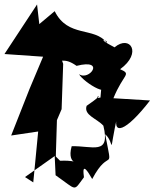

<svg xmlns="http://www.w3.org/2000/svg" viewBox="-43 -793 692 860"><path d="M69 0 202 -94 206 -8C305 61 284 66 333 1C332 -12 319 -82 370 9C449 -141 464 -5 428 -192C476 -150 438 -73 486 -290C451 -175 523 -205 629 -343L465 -353C510 -464 549 -459 495 -483C596 -556 539 -639 470 -581C376 -630 446 -611 435 -602C379 -674 261 -623 202 -743L133 -685L123 -773L-23 -551L150 -539L89 -394L7 -186L128 -204L106 24ZM407 -356C358 -347 454 -394 345 -319C331 -277 390 -263 420 -230C453 -95 370 -141 278 -138C251 -40 343 -77 226 -73L207 -92L212 -255L233 -304L240 -507L193 -641L163 -529C236 -508 240 -540 300 -498C433 -532 356 -428 311 -461C328 -426 481 -328 415 -447Z"/></svg>

Font: Asimov Silicon
Style: Regular
Weight: 400
Designer: Google
Version: Version 2.000980; 2014